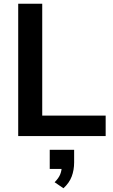

<svg xmlns="http://www.w3.org/2000/svg" viewBox="-20 -725 602 1023"><path d="M77 0V-705H205V-109H543V0ZM318 278 271 246Q293 224 301 203.5Q309 183 309 160L336 175H245V73H375V140Q375 181 362 215.5Q349 250 318 278Z"/></svg>

Font: Nunito Sans 12pt ExtraLight
Style: Regular
Weight: 200
Version: Version 3.101;gftools[0.9.27]